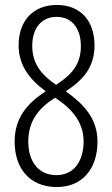

<svg xmlns="http://www.w3.org/2000/svg" viewBox="-20 -744 451 774"><path d="M209 10C313 10 373 -65 373 -173C373 -266 318 -324 245 -376C315 -421 361 -473 361 -561C361 -660 305 -724 209 -724C113 -724 55 -659 55 -562C55 -484 95 -427 164 -376C88 -326 39 -268 39 -173C39 -64 101 10 209 10ZM206 -402C144 -444 110 -490 110 -559C110 -630 147 -676 208 -676C269 -676 306 -631 306 -558C306 -484 269 -443 206 -402ZM207 -38C136 -38 94 -92 94 -173C94 -257 136 -308 202 -350C281 -299 317 -242 317 -174C317 -97 280 -38 207 -38Z"/></svg>

Font: Noto Sans Devanagari UI ExtraCondensed Light
Style: Regular
Weight: 300
Width: 2
Designer: Jelle Bosma - Monotype Design Team
Foundry: Monotype Imaging Inc.
Version: Version 2.004